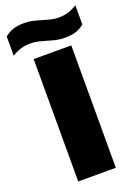

<svg xmlns="http://www.w3.org/2000/svg" viewBox="-215 -1021 778 1091"><g transform="rotate(-20 173.5 -475.5)"><path d="M60 0V-740H287.5V0ZM269 -793Q239 -793 213.8 -799Q188.5 -805 165 -812.5Q142.5 -819 120.2 -824.5Q98 -830 73 -830Q38.5 -830 12.8 -821.8Q-13 -813.5 -40 -796.5V-913Q-16.5 -932.5 11.2 -941.8Q39 -951 78 -951Q108 -951 133.2 -944.8Q158.5 -938.5 182.5 -931.5Q204.5 -924.5 227 -918.8Q249.5 -913 274 -913Q308.5 -913 334.2 -921.2Q360 -929.5 387 -946.5V-830.5Q363.5 -810.5 335.8 -801.8Q308 -793 269 -793Z"/></g></svg>

Font: Encode Sans SmExp Black
Style: Regular
Weight: 900
Width: 6
Designer: Multiple Designers
Foundry: Impallari Type
Version: Version 3.002; ttfautohint (v1.8.3) -l 8 -r 50 -G 200 -x 14 